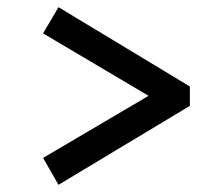

<svg xmlns="http://www.w3.org/2000/svg" viewBox="-20 -552 622 535"><path d="M143 -37 100 -112 394 -285 100 -459 143 -532 509 -311V-257Z"/></svg>

Font: Literata 12pt SemiBold
Style: Regular
Weight: 600
Designer: Latin by Veronika Burian and Jose Scaglione. Greek by Irene Vlachou. Cyrillic by Vera Evstafieva.
Foundry: TypeTogether
Version: Version 3.002